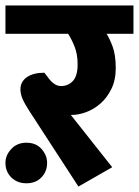

<svg xmlns="http://www.w3.org/2000/svg" viewBox="-30 -662 510 705"><path d="M382 -48 258 23 78 -254Q61 -280 53 -298.5Q45 -317 45 -334Q45 -362 68.5 -378.5Q92 -395 133 -395L149 -374Q158 -362 169.5 -354Q181 -346 194 -346Q220 -346 237.5 -364.5Q255 -383 255 -426Q255 -464 243 -493Q231 -522 220 -538H-10V-642H460V-538H361Q371 -524 383 -492.5Q395 -461 395 -412Q395 -368 379 -335.5Q363 -303 339 -282Q315 -261 287 -250.5Q259 -240 234 -240H230ZM-10 -64Q-10 -92 11.5 -115Q33 -138 67 -138Q102 -138 122.5 -115Q143 -92 143 -64Q143 -32 122 -10.5Q101 11 67 11Q33 11 11.5 -10.5Q-10 -32 -10 -64Z"/></svg>

Font: Mukta ExtraBold
Style: Regular
Weight: 800
Designer: Girish Dalvi and Yashodeep Gholap
Foundry: Ek Type
Version: Version 2.538;PS 1.002;hotconv 16.6.51;makeotf.lib2.5.65220;